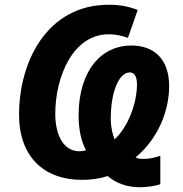

<svg xmlns="http://www.w3.org/2000/svg" viewBox="-20 -745 770 806"><path d="M566 41C591 41 631 37 653 28V-91C630 -83 607 -78 585 -78C566 -78 559 -79 549 -84C637 -157 690 -270 690 -384C690 -494 630 -554 530 -554C410 -554 310 -454 310 -260C310 -201 321 -152 341 -114C330 -111 320 -110 310 -110C242 -113 212 -185 212 -267C212 -424 287 -601 436 -601C469 -601 495 -594 517 -586L558 -703C520 -718 484 -725 436 -725C179 -725 60 -488 60 -264C60 -89 162 10 325 10C363 10 399 5 432 -6C467 24 513 41 566 41ZM461 -160C453 -179 445 -211 445 -247C445 -361 480 -441 525 -441C545 -441 555 -422 555 -391C555 -309 516 -210 461 -160Z"/></svg>

Font: Noto Sans
Style: Bold Italic
Weight: 700
Italic angle: -12°
Designer: Monotype Design Team
Foundry: Monotype Imaging Inc.
Version: Version 2.013